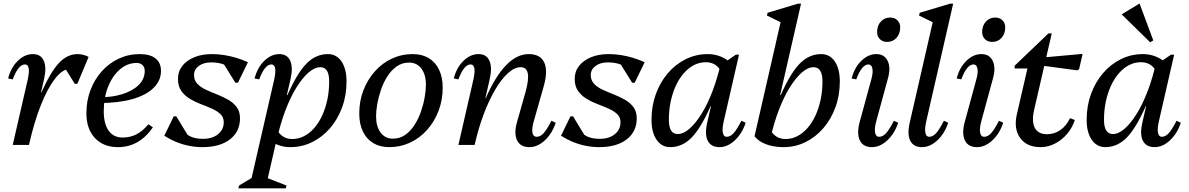

<svg xmlns="http://www.w3.org/2000/svg" viewBox="-20 -785 6440 1040"><path d="M91 0 167 -284H204Q255 -397 300 -444.5Q345 -492 400 -492Q430 -492 460 -477L399 -331H385L314 -445H356V-411Q319 -411 278 -358.5Q237 -306 200.5 -213.5Q164 -121 137 0ZM49 0 130 -353Q139 -393 135.5 -414.5Q132 -436 115 -436Q79 -436 49 -355L24 -360Q39 -419 76.5 -455.5Q114 -492 158 -492Q201 -492 217 -456Q233 -420 219 -358L137 0Z M619 12Q540 12 494 -37.5Q448 -87 448 -171Q448 -239 470 -297Q492 -355 531.5 -399Q571 -443 623.5 -467.5Q676 -492 737 -492Q793 -492 822.5 -468.5Q852 -445 852 -401Q852 -348 811.5 -308.5Q771 -269 696.5 -248Q622 -227 520 -227V-258Q589 -258 644 -275.5Q699 -293 731.5 -325Q764 -357 764 -401Q764 -421 752 -432.5Q740 -444 720 -444Q670 -444 629.5 -409Q589 -374 565.5 -315Q542 -256 542 -182Q542 -114 568.5 -77Q595 -40 644 -40Q686 -40 719.5 -57.5Q753 -75 784 -112L808 -95Q734 12 619 12Z M1077 12Q1041 12 1005 5Q969 -2 935 -16Q901 -30 870 -50L921 -155H935L1006 -38L953 -47V-102Q979 -63 1007 -48Q1035 -33 1080 -33Q1130 -33 1161 -58Q1192 -83 1192 -123Q1192 -150 1174 -167Q1156 -184 1128 -196.5Q1100 -209 1068 -221Q1036 -233 1008 -250Q980 -267 962 -292.5Q944 -318 944 -358Q944 -398 967.5 -428Q991 -458 1032.5 -475Q1074 -492 1127 -492Q1160 -492 1192.5 -487Q1225 -482 1257.5 -472.5Q1290 -463 1323 -448L1269 -337H1255L1181 -456L1245 -447V-402Q1217 -427 1189 -437Q1161 -447 1123 -447Q1083 -447 1057 -428Q1031 -409 1031 -379Q1031 -350 1049 -331Q1067 -312 1095.5 -299Q1124 -286 1155.5 -273.5Q1187 -261 1215.5 -245Q1244 -229 1262 -205Q1280 -181 1280 -144Q1280 -72 1225.5 -30Q1171 12 1077 12Z M1271 235 1275 220 1376 159 1338 200 1465 -353Q1474 -393 1470.5 -414.5Q1467 -436 1450 -436Q1414 -436 1384 -355L1359 -360Q1374 -419 1411.5 -455.5Q1449 -492 1493 -492Q1536 -492 1552 -456Q1568 -420 1554 -358L1426 200L1399 168L1532 220L1528 235ZM1552 12Q1517 12 1485.5 0Q1454 -12 1427 -36L1460 -184Q1460 -111 1487 -71.5Q1514 -32 1563 -32Q1597 -32 1627 -47.5Q1657 -63 1682 -91.5Q1707 -120 1725 -159Q1743 -198 1753 -245Q1763 -292 1763 -344Q1763 -421 1715 -421Q1684 -421 1650.5 -391.5Q1617 -362 1585 -310Q1553 -258 1526.5 -188.5Q1500 -119 1482 -39H1436L1487 -270H1537Q1590 -390 1640.5 -441Q1691 -492 1756 -492Q1803 -492 1830 -452Q1857 -412 1857 -344Q1857 -269 1833.5 -204.5Q1810 -140 1768.5 -91.5Q1727 -43 1671.5 -15.5Q1616 12 1552 12Z M2088 12Q2038 12 2001.5 -10Q1965 -32 1945.5 -73Q1926 -114 1926 -170Q1926 -238 1948.5 -296Q1971 -354 2010.5 -398.5Q2050 -443 2102.5 -467.5Q2155 -492 2216 -492Q2266 -492 2302.5 -470Q2339 -448 2358.5 -407Q2378 -366 2378 -310Q2378 -243 2355.5 -184.5Q2333 -126 2293.5 -81.5Q2254 -37 2201.5 -12.5Q2149 12 2088 12ZM2108 -34Q2146 -34 2175 -54.5Q2204 -75 2225.5 -108.5Q2247 -142 2260.5 -181.5Q2274 -221 2280.5 -259Q2287 -297 2287 -325Q2287 -381 2262.5 -413.5Q2238 -446 2196 -446Q2158 -446 2129 -425.5Q2100 -405 2078.5 -371.5Q2057 -338 2043.5 -298.5Q2030 -259 2023.5 -221.5Q2017 -184 2017 -155Q2017 -100 2041.5 -67Q2066 -34 2108 -34Z M2848 12Q2799 12 2781 -24.5Q2763 -61 2780 -122L2827 -288Q2864 -421 2800 -421Q2767 -421 2731.5 -389Q2696 -357 2662 -299Q2628 -241 2599.5 -165Q2571 -89 2551 0H2505L2574 -253H2611Q2716 -492 2844 -492Q2907 -492 2928 -446.5Q2949 -401 2925 -317L2871 -127Q2860 -89 2864 -66.5Q2868 -44 2887 -44Q2907 -44 2925 -64Q2943 -84 2967 -131L2990 -120Q2971 -62 2931.5 -25Q2892 12 2848 12ZM2463 0 2544 -353Q2553 -393 2549.5 -414.5Q2546 -436 2529 -436Q2493 -436 2463 -355L2438 -360Q2453 -419 2490.5 -455.5Q2528 -492 2572 -492Q2615 -492 2631 -456Q2647 -420 2633 -358L2551 0Z M3226 12Q3190 12 3154 5Q3118 -2 3084 -16Q3050 -30 3019 -50L3070 -155H3084L3155 -38L3102 -47V-102Q3128 -63 3156 -48Q3184 -33 3229 -33Q3279 -33 3310 -58Q3341 -83 3341 -123Q3341 -150 3323 -167Q3305 -184 3277 -196.5Q3249 -209 3217 -221Q3185 -233 3157 -250Q3129 -267 3111 -292.5Q3093 -318 3093 -358Q3093 -398 3116.5 -428Q3140 -458 3181.5 -475Q3223 -492 3276 -492Q3309 -492 3341.5 -487Q3374 -482 3406.5 -472.5Q3439 -463 3472 -448L3418 -337H3404L3330 -456L3394 -447V-402Q3366 -427 3338 -437Q3310 -447 3272 -447Q3232 -447 3206 -428Q3180 -409 3180 -379Q3180 -350 3198 -331Q3216 -312 3244.5 -299Q3273 -286 3304.5 -273.5Q3336 -261 3364.5 -245Q3393 -229 3411 -205Q3429 -181 3429 -144Q3429 -72 3374.5 -30Q3320 12 3226 12Z M3610 12Q3564 12 3536.5 -28Q3509 -68 3509 -136Q3509 -211 3532.5 -275.5Q3556 -340 3597.5 -388.5Q3639 -437 3694.5 -464.5Q3750 -492 3814 -492Q3849 -492 3880.5 -480Q3912 -468 3939 -444L3906 -296Q3906 -369 3879.5 -408.5Q3853 -448 3803 -448Q3769 -448 3739 -432.5Q3709 -417 3684 -388.5Q3659 -360 3641 -321Q3623 -282 3613 -235.5Q3603 -189 3603 -136Q3603 -59 3651 -59Q3682 -59 3715.5 -88.5Q3749 -118 3781 -170Q3813 -222 3839.5 -291.5Q3866 -361 3884 -441H3930L3879 -210H3829Q3776 -90 3725.5 -39Q3675 12 3610 12ZM3877 12Q3831 12 3813.5 -23Q3796 -58 3811 -122L3884 -441H3896L3966 -489H3983L3900 -127Q3891 -87 3895.5 -65.5Q3900 -44 3916 -44Q3936 -44 3954 -64Q3972 -84 3996 -131L4019 -120Q4000 -62 3960.5 -25Q3921 12 3877 12Z M4224 12Q4189 12 4158.5 5Q4128 -2 4104.5 -15.5Q4081 -29 4067 -47L4132 -184Q4132 -111 4159 -71.5Q4186 -32 4235 -32Q4269 -32 4299 -47.5Q4329 -63 4354 -91.5Q4379 -120 4397 -159Q4415 -198 4425 -245Q4435 -292 4435 -344Q4435 -421 4387 -421Q4356 -421 4322.5 -391.5Q4289 -362 4257 -310Q4225 -258 4198.5 -188.5Q4172 -119 4154 -39H4108L4159 -270H4209Q4262 -390 4312.5 -441Q4363 -492 4428 -492Q4475 -492 4502 -452Q4529 -412 4529 -344Q4529 -269 4505.5 -204.5Q4482 -140 4440.5 -91.5Q4399 -43 4343.5 -15.5Q4288 12 4224 12ZM4067 -47 4214 -690 4238 -650 4134 -701 4138 -716 4302 -765H4319L4160 -70Z M4703 12Q4655 12 4637.5 -24.5Q4620 -61 4636 -122L4699 -353Q4710 -391 4705.5 -413.5Q4701 -436 4684 -436Q4648 -436 4618 -355L4593 -360Q4608 -419 4645.5 -455.5Q4683 -492 4727 -492Q4771 -492 4788.5 -454.5Q4806 -417 4789 -358L4726 -127Q4716 -89 4720 -66.5Q4724 -44 4742 -44Q4762 -44 4780 -64Q4798 -84 4822 -131L4845 -120Q4826 -62 4786.5 -25Q4747 12 4703 12ZM4785 -558Q4761 -558 4746 -573Q4731 -588 4731 -611Q4731 -646 4751 -668Q4771 -690 4802 -690Q4826 -690 4841 -675Q4856 -660 4856 -637Q4856 -603 4836.5 -580.5Q4817 -558 4785 -558Z M4974 12Q4928 12 4910.5 -23Q4893 -58 4908 -122L5038 -690L5062 -650L4958 -701L4962 -716L5126 -765H5143L4997 -127Q4988 -87 4992.5 -65.5Q4997 -44 5013 -44Q5033 -44 5051 -64Q5069 -84 5093 -131L5116 -120Q5097 -62 5057.5 -25Q5018 12 4974 12Z M5272 12Q5224 12 5206.5 -24.5Q5189 -61 5205 -122L5268 -353Q5279 -391 5274.5 -413.5Q5270 -436 5253 -436Q5217 -436 5187 -355L5162 -360Q5177 -419 5214.5 -455.5Q5252 -492 5296 -492Q5340 -492 5357.5 -454.5Q5375 -417 5358 -358L5295 -127Q5285 -89 5289 -66.5Q5293 -44 5311 -44Q5331 -44 5349 -64Q5367 -84 5391 -131L5414 -120Q5395 -62 5355.5 -25Q5316 12 5272 12ZM5354 -558Q5330 -558 5315 -573Q5300 -588 5300 -611Q5300 -646 5320 -668Q5340 -690 5371 -690Q5395 -690 5410 -675Q5425 -660 5425 -637Q5425 -603 5405.5 -580.5Q5386 -558 5354 -558Z M5617 12Q5542 12 5506 -37.5Q5470 -87 5488 -166L5558 -469L5588 -414H5476V-429L5659 -604H5677L5582 -192Q5567 -128 5585 -93Q5603 -58 5651 -58Q5691 -58 5723.5 -80.5Q5756 -103 5776 -145L5802 -135Q5788 -92 5759.5 -59Q5731 -26 5694 -7Q5657 12 5617 12ZM5815 -404 5591 -434 5600 -471 5832 -492H5844L5825 -410Z M5967 12Q5921 12 5893.5 -28Q5866 -68 5866 -136Q5866 -211 5889.5 -275.5Q5913 -340 5954.5 -388.5Q5996 -437 6051.5 -464.5Q6107 -492 6171 -492Q6206 -492 6237.5 -480Q6269 -468 6296 -444L6263 -296Q6263 -369 6236.5 -408.5Q6210 -448 6160 -448Q6126 -448 6096 -432.5Q6066 -417 6041 -388.5Q6016 -360 5998 -321Q5980 -282 5970 -235.5Q5960 -189 5960 -136Q5960 -59 6008 -59Q6039 -59 6072.5 -88.5Q6106 -118 6138 -170Q6170 -222 6196.5 -291.5Q6223 -361 6241 -441H6287L6236 -210H6186Q6133 -90 6082.5 -39Q6032 12 5967 12ZM6234 12Q6188 12 6170.5 -23Q6153 -58 6168 -122L6241 -441H6253L6323 -489H6340L6257 -127Q6248 -87 6252.5 -65.5Q6257 -44 6273 -44Q6293 -44 6311 -64Q6329 -84 6353 -131L6376 -120Q6357 -62 6317.5 -25Q6278 12 6234 12ZM6210 -556 6057 -706V-708L6151 -765H6153L6227 -566Z"/></svg>

Font: Platypi Light
Style: Italic
Weight: 300
Italic angle: -13°
Designer: David Sargent
Foundry: Bolt Cutter Type
Version: Version 1.200